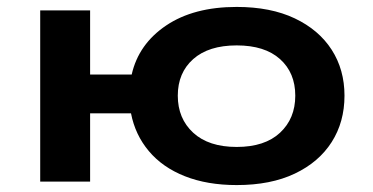

<svg xmlns="http://www.w3.org/2000/svg" viewBox="-20 -524 1076 554"><path d="M663 10Q578 10 513.5 -15.5Q449 -41 409.5 -88Q370 -135 358 -197H240V0H96V-494H240V-309H360Q380 -397 459.5 -450.5Q539 -504 663 -504Q761 -504 830.5 -471Q900 -438 937 -380.5Q974 -323 974 -248Q974 -172 937 -114Q900 -56 830.5 -23Q761 10 663 10ZM663 -100Q744 -100 788 -141Q832 -182 832 -248Q832 -314 788 -353.5Q744 -393 663 -393Q582 -393 537.5 -353.5Q493 -314 493 -248Q493 -182 537.5 -141Q582 -100 663 -100Z"/></svg>

Font: Nunito Sans 10pt Expanded
Style: Bold
Weight: 700
Width: 7
Designer: Vernon Adams
Foundry: Vernon Adams
Version: Version 3.101;gftools[0.9.27]